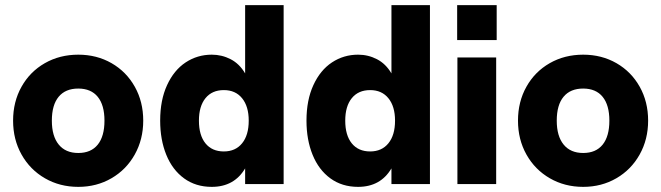

<svg xmlns="http://www.w3.org/2000/svg" viewBox="-20 -717 2576 748"><path d="M31 -247Q31 -320.5 63.8 -379Q96.5 -437.5 154.5 -470.8Q212.5 -504 285 -504Q357 -504 414.8 -470.8Q472.5 -437.5 505.2 -379Q538 -320.5 538 -247Q538 -174 505 -115Q472 -56 414.2 -22.5Q356.5 11 285 11Q213 11 155 -22.5Q97 -56 64 -114.8Q31 -173.5 31 -247ZM285 -121Q334.5 -121 360.8 -153.5Q387 -186 387 -247Q387 -307.5 360.8 -339.8Q334.5 -372 285 -372Q235 -372 208.5 -340Q182 -308 182 -247Q182 -186.5 208.8 -153.8Q235.5 -121 285 -121Z M604 -247Q604 -327 630.8 -385.2Q657.5 -443.5 703.2 -473.8Q749 -504 805 -504Q844.5 -504 878.8 -486.2Q913 -468.5 935 -431V-697H1085V0H935V-61Q892.5 11 805 11Q742.5 11 697 -22.2Q651.5 -55.5 627.8 -114Q604 -172.5 604 -247ZM852 -127Q897.5 -127 923.2 -158.8Q949 -190.5 949 -247Q949 -302.5 923.2 -334.2Q897.5 -366 852 -366Q806 -366 780.5 -334.5Q755 -303 755 -247Q755 -190 780.5 -158.5Q806 -127 852 -127Z M1174 -247Q1174 -327 1200.8 -385.2Q1227.5 -443.5 1273.2 -473.8Q1319 -504 1375 -504Q1414.5 -504 1448.8 -486.2Q1483 -468.5 1505 -431V-697H1655V0H1505V-61Q1462.5 11 1375 11Q1312.5 11 1267 -22.2Q1221.5 -55.5 1197.8 -114Q1174 -172.5 1174 -247ZM1422 -127Q1467.5 -127 1493.2 -158.8Q1519 -190.5 1519 -247Q1519 -302.5 1493.2 -334.2Q1467.5 -366 1422 -366Q1376 -366 1350.5 -334.5Q1325 -303 1325 -247Q1325 -190 1350.5 -158.5Q1376 -127 1422 -127Z M1762 -493H1913V0H1762ZM1761 -697H1915V-561H1761Z M1998 -247Q1998 -320.5 2030.8 -379Q2063.5 -437.5 2121.5 -470.8Q2179.5 -504 2252 -504Q2324 -504 2381.8 -470.8Q2439.5 -437.5 2472.2 -379Q2505 -320.5 2505 -247Q2505 -174 2472 -115Q2439 -56 2381.2 -22.5Q2323.5 11 2252 11Q2180 11 2122 -22.5Q2064 -56 2031 -114.8Q1998 -173.5 1998 -247ZM2252 -121Q2301.5 -121 2327.8 -153.5Q2354 -186 2354 -247Q2354 -307.5 2327.8 -339.8Q2301.5 -372 2252 -372Q2202 -372 2175.5 -340Q2149 -308 2149 -247Q2149 -186.5 2175.8 -153.8Q2202.5 -121 2252 -121Z"/></svg>

Font: HK Grotesk Black
Style: Regular
Weight: 900
Designer: Alfredo Marco Pradil
Foundry: Hanken Design Co.
Version: Version 3.001